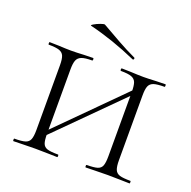

<svg xmlns="http://www.w3.org/2000/svg" viewBox="-114 -739 848 852"><g transform="rotate(20 310.0 -313.0)"><path d="M378 -456Q375 -456 375 -462Q375 -468 378 -468L420 -467Q458 -465 481 -465Q502 -465 540 -467L584 -468Q586 -468 586 -462Q586 -456 584 -456Q549 -456 533 -450.5Q517 -445 511 -431Q505 -417 505 -387V-81Q505 -51 511 -36.5Q517 -22 533 -17Q549 -12 584 -12Q586 -12 586 -6Q586 0 584 0Q556 0 540 -1L481 -2L420 -1Q405 0 378 0Q375 0 375 -6Q375 -12 378 -12Q412 -12 428 -17Q444 -22 449.5 -36.5Q455 -51 455 -81V-385Q455 -415 449.5 -429.5Q444 -444 428 -450Q412 -456 378 -456ZM129 -65 476 -413 489 -400 142 -53ZM37 -456Q35 -456 35 -462Q35 -468 37 -468L81 -467Q117 -465 139 -465Q164 -465 200 -467L242 -468Q245 -468 245 -462Q245 -456 242 -456Q209 -456 193 -450Q177 -444 171 -429.5Q165 -415 165 -385V-81Q165 -50 170.5 -36Q176 -22 191.5 -17Q207 -12 242 -12Q245 -12 245 -6Q245 0 242 0Q215 0 200 -1L139 -2L80 -1Q64 0 36 0Q34 0 34 -6Q34 -12 36 -12Q71 -12 87 -17Q103 -22 109 -36.5Q115 -51 115 -81V-387Q115 -417 109 -431Q103 -445 87 -450.5Q71 -456 37 -456ZM186 -599Q179 -600 191.5 -607.5Q204 -615 220.5 -621Q237 -627 241 -625Q281 -602 325.5 -577Q370 -552 413 -532Q415 -531 415 -528Q415 -525 413 -523Q411 -521 409 -522Q296 -572 186 -599Z"/></g></svg>

Font: Cormorant Unicase Light
Style: Regular
Weight: 300
Designer: Christian Thalmann (Catharsis Fonts)
Foundry: Catharsis Fonts
Version: Version 4.000